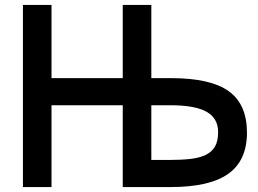

<svg xmlns="http://www.w3.org/2000/svg" viewBox="-20 -759 1048 779"><path d="M73 -739H189V-442H478V-739H594V-442H674Q834 -442 908 -389Q982 -336 982 -221Q982 -108 906.5 -54Q831 0 671 0H478V-332H189V0H73ZM665 -110Q714 -110 751 -114Q788 -118 813.5 -130Q839 -142 852 -164Q865 -186 865 -223Q865 -279 818 -305.5Q771 -332 671 -332H594V-110Z"/></svg>

Font: Involve SemiBold
Style: Regular
Weight: 600
Designer: Stefan Peev
Foundry: Context Ltd.
Version: Version 1.001